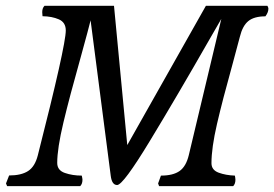

<svg xmlns="http://www.w3.org/2000/svg" viewBox="-61 -637 938 657"><path d="M214.8 -439.9Q243.7 -544.9 249 -567.4L317.9 -35.6Q321.8 -3.9 339.8 -3.9Q360.4 -3.9 451.9 -154.8Q543.5 -305.7 657.7 -505.4Q688.5 -559.6 696.3 -572.3L585 -106Q575.7 -67.4 553.5 -51.8Q531.2 -36.1 489.7 -36.1L480 -9.3L483.4 0H736.8Q744.6 -7.8 744.6 -22Q744.6 -24.9 743.9 -29.3Q743.2 -33.7 742.7 -36.1Q711.9 -37.1 687.3 -46.1Q662.6 -55.2 662.6 -78.6Q662.6 -130.9 681.6 -213.1Q700.7 -295.4 733.4 -412.6Q752.4 -482.4 759.8 -511.2Q769 -548.8 788.8 -564.9Q808.6 -581.1 847.2 -581.1Q857.4 -594.7 857.4 -607.4Q857.4 -609.9 856 -613Q854.5 -616.2 854 -617.2H643.6L374.5 -140.6L329.1 -617.2H91.3Q83.5 -609.4 83.5 -595.2L84.5 -581.5Q116.7 -581.1 140.4 -570.8Q164.1 -560.5 164.1 -532.7Q164.1 -481 68.4 -105.5Q58.6 -66.9 35.2 -51.8Q11.7 -36.6 -29.8 -36.6L-40.5 -9.3L-36.6 0H213.4Q221.2 -7.8 221.2 -22Q221.2 -25.4 218.8 -36.1Q187 -36.1 160.9 -45.2Q134.8 -54.2 134.8 -79.6Q134.8 -128.9 156 -217.8Q177.2 -306.6 214.8 -439.9Z"/></svg>

Font: Radley
Style: Italic
Weight: 400
Italic angle: -12°
Designer: Vernon Adams
Foundry: Vernon Adams
Version: Version 1.003; ttfautohint (v1.6)